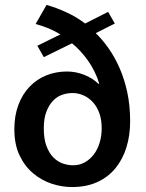

<svg xmlns="http://www.w3.org/2000/svg" viewBox="-20 -746 589 776"><path d="M251 -457Q286 -457 320.5 -443.5Q355 -430 378 -407L381 -408Q374 -432 362.5 -455.5Q351 -479 336 -500.5Q321 -522 304 -540Q287 -558 271 -571L157 -515L131 -561L224 -607Q201 -621 177 -631Q153 -641 124 -649L168 -726Q208 -715 249 -696Q290 -677 324 -651L417 -698L444 -651L367 -612Q394 -586 419 -550.5Q444 -515 463.5 -470.5Q483 -426 494.5 -372.5Q506 -319 506 -256Q506 -199 491 -150.5Q476 -102 446.5 -66Q417 -30 373 -10Q329 10 271 10Q230 10 189 -3.5Q148 -17 114 -45.5Q80 -74 59 -118Q38 -162 38 -224Q38 -279 54.5 -322.5Q71 -366 100 -396Q129 -426 167.5 -441.5Q206 -457 251 -457ZM273 -370Q252 -370 231.5 -363Q211 -356 194.5 -339Q178 -322 167.5 -294.5Q157 -267 157 -227Q157 -185 167.5 -156.5Q178 -128 195 -110.5Q212 -93 233 -85.5Q254 -78 276 -78Q301 -78 322 -89.5Q343 -101 358.5 -121Q374 -141 382.5 -168.5Q391 -196 391 -228Q391 -262 381.5 -288.5Q372 -315 355.5 -333Q339 -351 317.5 -360.5Q296 -370 273 -370Z"/></svg>

Font: Mukta Mahee SemiBold
Style: Regular
Weight: 600
Designer: Shuchita Grover, Noopur Datye, Girish Dalvi, Yashodeep Gholap
Foundry: Ek Type
Version: Version 2.538;PS 1.000;hotconv 16.6.51;makeotf.lib2.5.65220;